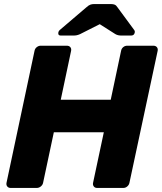

<svg xmlns="http://www.w3.org/2000/svg" viewBox="-20 -925 796 945"><path d="M32 0Q22 0 16 -7Q10 -14 12 -25L150 -675Q152 -686 161 -693Q170 -700 180 -700H309Q320 -700 326 -693Q332 -686 330 -675L279 -434H525L576 -675Q578 -686 586.5 -693Q595 -700 606 -700H735Q746 -700 752 -693Q758 -686 756 -675L617 -25Q615 -15 606.5 -7.5Q598 0 587 0H458Q447 0 441.5 -7.5Q436 -15 438 -25L491 -274H245L192 -25Q190 -15 181 -7.5Q172 0 161 0ZM279 -750Q265 -750 267 -764Q268 -772 275 -778L404 -888Q416 -899 424.5 -902Q433 -905 442 -905H527Q537 -905 544.5 -902Q552 -899 559 -888L640 -778Q645 -772 643 -764Q640 -750 625 -750H578Q570 -750 562.5 -751.5Q555 -753 548 -757L471 -806L374 -757Q365 -753 357.5 -751.5Q350 -750 341 -750Z"/></svg>

Font: Rubik
Style: Bold Italic
Weight: 700
Italic angle: -12°
Designer: Hubert and Fischer
Foundry: Hubert and Fischer
Version: Version 2.300;gftools[0.9.30]